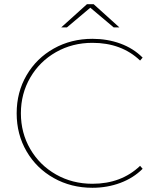

<svg xmlns="http://www.w3.org/2000/svg" viewBox="-20 -887 751 910"><path d="M59 -350Q59 -450 106 -530.5Q153 -611 235 -657Q317 -703 418 -703Q489 -703 550.5 -680.5Q612 -658 656 -614L644 -600Q556 -684 418 -684Q323 -684 245.5 -640Q168 -596 123.5 -519.5Q79 -443 79 -350Q79 -257 123.5 -180.5Q168 -104 245.5 -60Q323 -16 418 -16Q555 -16 644 -101L656 -87Q612 -43 550 -20Q488 3 418 3Q317 3 235 -43Q153 -89 106 -169.5Q59 -250 59 -350ZM392 -867H424L546 -757H519L405 -853H411L297 -757H270Z"/></svg>

Font: iiserrat Thin
Style: Regular
Weight: 100
Designer: Akira Ohta
Foundry: Akira Ohta
Version: Version 1.200;Glyphs 3.3.1 (3343)